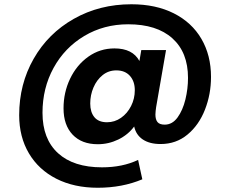

<svg xmlns="http://www.w3.org/2000/svg" viewBox="-20 -676 1091 909"><path d="M70.8 -130.9Q70.8 -277.8 139.4 -397.9Q208 -518.1 329.6 -586.9Q451.2 -655.8 602.1 -655.8Q717.8 -655.8 803 -612.8Q888.2 -569.8 933.6 -491.9Q979 -414.1 979 -312Q979 -230 950.4 -157Q921.9 -84 867.9 -39.1Q814 5.9 740.2 5.9Q688.5 5.9 656.2 -15.6Q624 -37.1 615.2 -77.1Q586.4 -38.1 540.3 -15.6Q494.1 6.8 442.9 6.8Q366.7 6.8 323.7 -38.6Q280.8 -84 280.8 -163.1Q280.8 -238.3 311.8 -303.2Q342.8 -368.2 397.9 -407.5Q453.1 -446.8 522 -446.8Q607.9 -446.8 640.1 -387.2L648.9 -439H766.1L719.2 -168.9Q716.3 -149.9 715.8 -133.8Q715.8 -109.9 725.8 -97.9Q735.8 -85.9 759.8 -85.9Q795.9 -85.9 820.6 -119.9Q845.2 -153.8 857.7 -204.8Q870.1 -255.9 870.1 -307.1Q870.1 -428.2 796.1 -494.6Q722.2 -561 586.9 -561Q471.7 -561 378.9 -505.6Q286.1 -450.2 233.6 -354.5Q181.2 -258.8 181.2 -142.1Q181.2 -18.1 254.6 49.1Q328.1 116.2 462.9 116.2Q560.1 116.2 633.8 81.1L653.8 172.9Q558.6 212.9 442.9 212.9Q331.1 212.9 247.1 170.4Q163.1 127.9 116.9 50Q70.8 -27.8 70.8 -130.9ZM407.2 -186Q407.2 -145 427 -121.1Q446.8 -97.2 486.8 -97.2Q522.9 -97.2 553 -118.2Q583 -139.2 600.6 -174.1Q618.2 -209 618.2 -249Q618.2 -291 595 -316.9Q571.8 -342.8 530.8 -342.8Q493.7 -342.8 465.8 -320.3Q438 -297.9 422.6 -262Q407.2 -226.1 407.2 -186Z"/></svg>

Font: Poppins SemiBold
Style: Regular
Weight: 600
Designer: Ninad Kale (Devanagari), Jonny Pinhorn (Latin)
Foundry: Indian Type Foundry
Version: 4.004